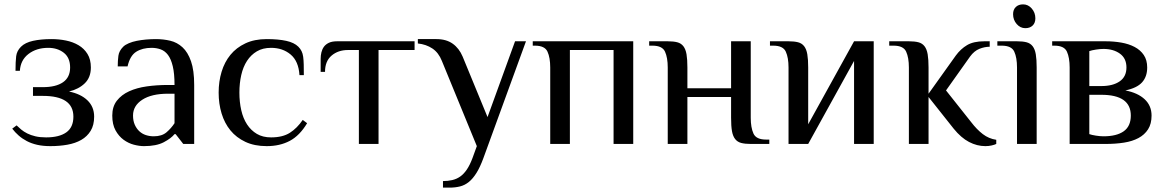

<svg xmlns="http://www.w3.org/2000/svg" viewBox="-20 -659 5336 879"><path d="M131 -260H176Q236 -260 268.5 -282.5Q301 -305 301 -350Q301 -395 272 -417.5Q243 -440 201 -440Q147 -440 110.5 -412Q74 -384 71 -335H51Q51 -377 54 -401.5Q57 -426 76 -445Q95 -464 131 -472Q167 -480 216 -480Q250 -480 282 -473.5Q314 -467 339.5 -452Q365 -437 380.5 -412Q396 -387 396 -350Q396 -305 368.5 -278Q341 -251 296 -240Q350 -229 380.5 -199.5Q411 -170 411 -125Q411 -86 395 -60Q379 -34 352 -18.5Q325 -3 288.5 3.5Q252 10 211 10Q177 10 150.5 4Q124 -2 103 -13Q82 -24 65.5 -38.5Q49 -53 36 -70L56 -85Q65 -76 77 -66Q89 -56 105 -48Q121 -40 142 -35Q163 -30 191 -30Q251 -30 283.5 -53Q316 -76 316 -125Q316 -220 176 -220H131Z M779 -230H749Q674 -230 631.5 -202.5Q589 -175 589 -130Q589 -106 597 -88Q605 -70 618 -58Q631 -46 648 -40.5Q665 -35 684 -35Q721 -35 742.5 -53.5Q764 -72 779 -95ZM819 0 784 -45H779Q764 -26 730 -8Q696 10 639 10Q618 10 593 3.5Q568 -3 546 -19Q524 -35 509 -62Q494 -89 494 -130Q494 -171 515 -198Q536 -225 571 -241Q606 -257 652 -263.5Q698 -270 749 -270H779Q779 -322 771 -355.5Q763 -389 749 -407.5Q735 -426 715.5 -433Q696 -440 674 -440Q632 -440 603.5 -422Q575 -404 564 -355H519Q519 -381 522 -403.5Q525 -426 544 -445Q553 -454 569.5 -461Q586 -468 606 -472Q626 -476 648.5 -478Q671 -480 694 -480Q728 -480 759.5 -472.5Q791 -465 815.5 -442.5Q840 -420 854.5 -378.5Q869 -337 869 -270V0Z M1201 -480Q1254 -480 1290.5 -472Q1327 -464 1346 -445Q1355 -436 1360.5 -425Q1366 -414 1368 -399Q1370 -384 1370.5 -363.5Q1371 -343 1371 -315H1351Q1347 -379 1310.5 -409.5Q1274 -440 1221 -440Q1183 -440 1156 -424Q1129 -408 1111 -380.5Q1093 -353 1084.5 -315.5Q1076 -278 1076 -235Q1076 -192 1084.5 -154.5Q1093 -117 1111 -89.5Q1129 -62 1156 -46Q1183 -30 1221 -30Q1274 -30 1307 -51Q1340 -72 1366 -110L1386 -95Q1352 -38 1306.5 -14Q1261 10 1201 10Q1145 10 1103.5 -9.5Q1062 -29 1035 -62Q1008 -95 994.5 -139.5Q981 -184 981 -235Q981 -286 994.5 -330.5Q1008 -375 1035 -408Q1062 -441 1103.5 -460.5Q1145 -480 1201 -480Z M1573 -430Q1528 -430 1498 -404.5Q1468 -379 1468 -330H1448V-390Q1448 -405 1451.5 -419.5Q1455 -434 1463 -445Q1471 -456 1485.5 -463Q1500 -470 1523 -470H1878V-430H1713V0H1623V-430Z M2163 10 2003 -380Q1988 -418 1959.5 -437Q1931 -456 1893 -460V-480H1978Q2023 -480 2052.5 -459Q2082 -438 2098 -400L2212 -123L2338 -470H2388L2193 65Q2178 106 2161.5 132.5Q2145 159 2126.5 174Q2108 189 2086 194.5Q2064 200 2038 200H2008V170Q2030 170 2050 165.5Q2070 161 2086.5 149.5Q2103 138 2117 117.5Q2131 97 2143 65Z M2879 0H2789V-430H2589V0H2499V-350Q2499 -395 2486.5 -422.5Q2474 -450 2429 -450H2419V-470H2879Z M3327 -215H3127V0H3037V-350Q3037 -395 3024.5 -422.5Q3012 -450 2967 -450H2952V-470H3037Q3063 -470 3080.5 -465.5Q3098 -461 3108.5 -447.5Q3119 -434 3123 -410.5Q3127 -387 3127 -350V-255H3327V-470H3417V-120Q3417 -75 3429.5 -47.5Q3442 -20 3487 -20H3502V0H3417Q3391 0 3373.5 -4.5Q3356 -9 3345.5 -22.5Q3335 -36 3331 -59Q3327 -82 3327 -120Z M3890 -380 3680 0H3590V-350Q3590 -395 3577.5 -422.5Q3565 -450 3520 -450H3505V-470H3590Q3616 -470 3633.5 -465.5Q3651 -461 3661.5 -447.5Q3672 -434 3676 -410.5Q3680 -387 3680 -350V-90L3890 -470H3980V0H3890Z M4231 -230 4356 -405Q4378 -435 4407.5 -452.5Q4437 -470 4486 -470H4511V-445Q4488 -445 4464 -435.5Q4440 -426 4421 -400L4311 -245L4426 -100Q4452 -66 4479.5 -45Q4507 -24 4541 -19V0Q4533 4 4519.5 7Q4506 10 4491 10Q4453 10 4416.5 -9Q4380 -28 4346 -70L4231 -215V0H4141V-350Q4141 -395 4128.5 -422.5Q4116 -450 4071 -450H4051V-470H4141Q4167 -470 4184.5 -465.5Q4202 -461 4212.5 -447.5Q4223 -434 4227 -410.5Q4231 -387 4231 -350Z M4726 0H4636V-350Q4636 -395 4623.5 -422.5Q4611 -450 4566 -450H4546V-470H4636Q4662 -470 4679.5 -465.5Q4697 -461 4707.5 -447.5Q4718 -434 4722 -410.5Q4726 -387 4726 -350ZM4720 -575Q4720 -554 4707.5 -542Q4695 -530 4674 -530Q4651 -530 4634.5 -549Q4618 -568 4618 -594Q4618 -615 4630.5 -627Q4643 -639 4664 -639Q4687 -639 4703.5 -620Q4720 -601 4720 -575Z M4967 -225V-45Q4978 -41 4997.5 -38Q5017 -35 5032 -35Q5092 -35 5124.5 -58Q5157 -81 5157 -130Q5157 -225 5022 -225ZM4967 -265H5022Q5075 -265 5106 -286.5Q5137 -308 5137 -350Q5137 -392 5107 -413.5Q5077 -435 5032 -435Q5017 -435 4997.5 -432Q4978 -429 4967 -425ZM5042 -470Q5079 -470 5113.5 -464Q5148 -458 5174.5 -444Q5201 -430 5216.5 -407Q5232 -384 5232 -350Q5232 -308 5208.5 -282Q5185 -256 5132 -245Q5189 -234 5220.5 -204.5Q5252 -175 5252 -130Q5252 -92 5236 -67Q5220 -42 5192 -27Q5164 -12 5125.5 -6Q5087 0 5042 0H4877V-350Q4877 -395 4864.5 -422.5Q4852 -450 4807 -450H4797V-470Z"/></svg>

Font: Philosopher
Style: Regular
Weight: 400
Designer: Jovanny Lemonad
Foundry: Jovanny Lemonad
Version: Version 1.000